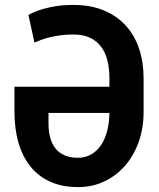

<svg xmlns="http://www.w3.org/2000/svg" viewBox="-20 -741 640 771"><path d="M274.9 -721.2Q344.2 -721.2 397 -699.2Q449.7 -677.2 485.4 -637.9Q521 -598.6 538.8 -544.7Q556.6 -490.7 556.6 -426.3V-291.5Q556.6 -225.1 536.4 -169.4Q516.1 -113.8 480.5 -73.7Q444.8 -33.7 396.7 -11.5Q348.6 10.7 293 10.3Q230 10.3 182.4 -11Q134.8 -32.2 102.8 -71.8Q70.8 -111.3 54.4 -167.2Q38.1 -223.1 38.1 -293V-392.6H419.4V-426.3Q419.4 -462.4 412.1 -494.6Q404.8 -526.9 387.9 -550.8Q371.1 -574.7 343.3 -588.6Q315.4 -602.5 274.9 -602.5Q247.6 -602.5 224.4 -599.4Q201.2 -596.2 181.4 -591.6Q161.6 -586.9 145.8 -581.1Q129.9 -575.2 118.2 -570.3L94.2 -681.2Q101.1 -685.1 116.2 -691.9Q131.3 -698.7 154.1 -705.3Q176.8 -711.9 207 -716.6Q237.3 -721.2 274.9 -721.2ZM293 -107.4Q323.7 -107.4 347.4 -121.6Q371.1 -135.7 387 -160.2Q402.8 -184.6 410.9 -217.3Q418.9 -250 419.4 -287.6H174.8V-243.2Q174.8 -214.8 181.2 -189.9Q187.5 -165 201.4 -146.7Q215.3 -128.4 238 -117.9Q260.7 -107.4 293 -107.4Z"/></svg>

Font: Roboto Mono
Style: Bold
Weight: 700
Designer: Google
Version: Version 2.000985; 2015; ttfautohint (v1.3)